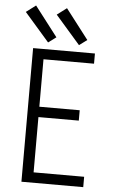

<svg xmlns="http://www.w3.org/2000/svg" viewBox="-63 -1011 626 1052"><g transform="rotate(5 250.0 -484.5)"><path d="M96 0H436V-57H158V-361H380V-418H158V-679H436V-735H96ZM345 -773 388 -805 262 -969 209 -929ZM175 -773 218 -805 92 -969 39 -929Z"/></g></svg>

Font: Iosevka SS09 Light
Style: Regular
Weight: 300
Monospace: yes
Designer: Belleve Invis
Foundry: Belleve Invis
Version: Version 5.2.1; ttfautohint (v1.8.3)